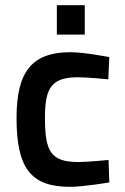

<svg xmlns="http://www.w3.org/2000/svg" viewBox="-20 -713 482 743"><path d="M308 -579V-693H200V-579ZM253 -511C104 -511 44 -436 44 -257C44 -65 97 10 251 10C302 10 403 -7 403 -7L400 -94C400 -94 321 -86 283 -86C175 -86 154 -129 154 -257C154 -372 178 -414 282 -414C320 -414 399 -406 399 -406L403 -492C403 -492 306 -511 253 -511Z"/></svg>

Font: RazerF5 SemiBold
Style: Regular
Weight: 600
Foundry: Razer Inc.
Version: Version 2